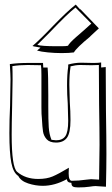

<svg xmlns="http://www.w3.org/2000/svg" viewBox="-20 -787 489 839"><path d="M374 -628H375Q314 -578 303 -558Q282 -555 249 -555Q220 -555 189.5 -558Q159 -561 142 -566L157 -579Q149 -581 138 -582.5Q127 -584 122 -586Q159 -618 212 -674Q274 -738 311 -767L330 -746L331 -747L412 -663Q410 -661 374 -628ZM199 -647Q143 -591 143 -591Q161 -585 228 -585H249Q268 -585 277 -587Q283 -599 312.5 -625Q342 -651 347 -655L378 -683L379 -684L310 -754Q275 -727 199 -647ZM167 25Q135 25 103 14.5Q71 4 60 -18Q38 -32 29.5 -75.5Q21 -119 21 -205Q21 -265 24 -325Q26 -405 26 -441Q26 -456 23 -507Q58 -512 106 -512H168Q168 -499 169 -492H188Q191 -461 191 -371V-321Q191 -263 193 -231.5Q195 -200 205 -176Q219 -174 225 -174Q253 -174 265.5 -192Q278 -210 278 -259Q278 -283 276 -335Q273 -373 273 -413Q273 -464 278 -495V-505Q307 -513 335 -513L382 -512H393Q408 -512 422 -514V-492L442 -494L443 -305Q445 -179 445 -114Q445 -61 443 29Q395 26 398 26Q389 26 370 29Q351 32 321 32Q305 32 298.5 28Q292 24 292 12Q275 11 273 0L272 -4Q219 25 167 25ZM358 -2Q374 -4 378 -4Q381 -4 413 -2Q415 -106 415 -154Q415 -215 413 -331L412 -503Q400 -502 380 -502L331 -503Q311 -503 288 -497V-493Q283 -462 283 -417Q283 -392 285 -340Q288 -301 288 -262Q288 -206 272.5 -185Q257 -164 225 -164Q197 -164 184 -178.5Q171 -193 168 -212Q165 -231 163 -270Q161 -285 161 -318V-352V-427V-459Q161 -489 159 -502L101 -503Q65 -503 34 -498Q35 -479 35 -438Q35 -404 33 -322Q31 -240 31 -199Q31 -56 55 -36Q91 -5 147 -5Q184 -5 210 -16Q236 -27 281 -54L280 -30Q280 3 294 3Q323 3 358 -2Z"/></svg>

Font: Londrina Shadow
Style: Regular
Weight: 400
Designer: Marcelo Magalhaes
Foundry: Marcelo Magalhães
Version: Version 1.002